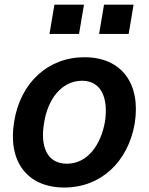

<svg xmlns="http://www.w3.org/2000/svg" viewBox="-20 -800 644 830"><path d="M321.7 -653.4 343 -779.8H215.2L193.9 -653.4ZM536.2 -653.4 557.5 -779.8H429.7L408.4 -653.4ZM258.5 10.7C415.5 10.7 534.1 -100.1 562.5 -267C589.5 -438.2 505.7 -552.6 345.2 -552.6C186.4 -552.6 67.8 -441.4 41.2 -274.1C12.8 -103.7 96.2 10.7 258.5 10.7ZM269.2 -92.3C181.8 -92.3 153.4 -169.4 170.5 -267.8C185.7 -369.3 244.7 -450.6 335.2 -451C420.1 -450.6 448.5 -372.5 433.9 -274.9C416.2 -172.6 357.6 -92.3 269.2 -92.3Z"/></svg>

Font: Riot Sans 2.0
Style: Bold Italic
Weight: 600
Italic angle: -9.39999°
Designer: Rasmus Andersson
Foundry: rsms
Version: Version 3.006;hotconv 1.0.109;makeotfexe 2.5.65596